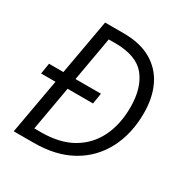

<svg xmlns="http://www.w3.org/2000/svg" viewBox="-162 -830 924 961"><g transform="rotate(30 300.0 -350.0)"><path d="M48 0 105 -319H22L32 -381H115L172 -700H280Q375 -700 439 -663Q503 -626 535 -559.5Q567 -493 567 -404Q567 -285 519.5 -193.5Q472 -102 382 -51Q292 0 163 0ZM130 -64H168Q277 -64 349 -106Q421 -148 457.5 -222.5Q494 -297 494 -396Q494 -508 442 -572Q390 -636 268 -636H230L185 -381H332L322 -319H175Z"/></g></svg>

Font: DM Mono Light
Style: Italic
Weight: 300
Italic angle: -10°
Designer: Colophon Foundry
Foundry: Colophon Foundry
Version: Version 1.000; ttfautohint (v1.8.2.53-6de2)